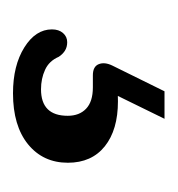

<svg xmlns="http://www.w3.org/2000/svg" viewBox="-9 -40 272 294"><g transform="rotate(90 127.0 107.0)"><path d="M119.8 -8.9H161.9L121.3 74L93.5 66.2Q102.3 64.2 112.3 63.3Q122.3 62.4 135.1 62.4Q178.8 62.4 204 82.5Q229.2 102.7 229.2 139.1Q229.2 177 200.9 200.1Q172.5 223.1 122.9 223.1Q80.4 223.1 52.7 205.8Q25 188.5 25 163.5Q25 152.9 30.6 146.5Q36.2 140.1 44.6 140.1Q52.2 140.1 57.8 143.7Q63.3 147.3 67 153.1Q73.4 167.9 86.9 174Q100.4 180.2 116.7 180.2Q157.3 180.2 157.3 139.3Q157.3 121.5 146.5 111.2Q135.7 100.8 113.7 100.8H95.3Q81.9 100.8 78.3 91.9Q74.6 83 80.4 71Z"/></g></svg>

Font: Fraunces SuperSoft Wonky
Style: Regular
Weight: 900
Version: Version 1.000;[b76b70a41]